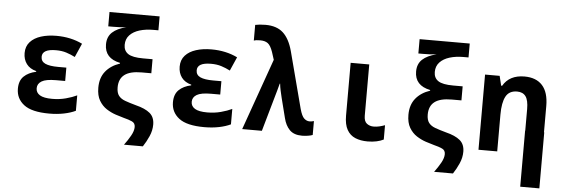

<svg xmlns="http://www.w3.org/2000/svg" viewBox="-58 -957 4057 1389"><g transform="rotate(5 1970.5 -263.0)"><path d="M315 10Q188 10 131 -34Q74 -78 74 -150Q74 -208 106.5 -239.5Q139 -271 195 -283V-288Q148 -300 124 -332.5Q100 -365 100 -411Q100 -460 129 -492Q158 -524 207.5 -539.5Q257 -555 319 -555Q424 -555 508 -514L464 -414Q433 -430 400 -440.5Q367 -451 325 -451Q225 -451 225 -395Q225 -361 256.5 -346.5Q288 -332 351 -332H410V-235H343Q271 -235 240 -216.5Q209 -198 209 -165Q209 -133 237.5 -115.5Q266 -98 327 -98Q380 -98 426.5 -110.5Q473 -123 506 -139V-27Q471 -10 422 0Q373 10 315 10Z M874 187Q901 151 920.5 116Q940 81 940 53Q940 25 916.5 14Q893 3 856 -6Q830 -13 795.5 -24.5Q761 -36 728.5 -57Q696 -78 674.5 -114.5Q653 -151 653 -208Q653 -280 690.5 -326.5Q728 -373 794 -395V-400Q681 -423 681 -525Q681 -580 716 -612.5Q751 -645 817 -661Q793 -658 767 -657Q741 -656 721 -656H686V-760H1050V-659H1013Q958 -659 913.5 -645.5Q869 -632 842.5 -604Q816 -576 816 -533Q816 -490 848 -468.5Q880 -447 957 -447H1026V-345H956Q872 -345 832 -314.5Q792 -284 792 -222Q792 -183 808 -162Q824 -141 855.5 -129.5Q887 -118 934 -105Q1003 -88 1037.5 -59Q1072 -30 1072 24Q1072 67 1053.5 109Q1035 151 1011 187Z M1441 10Q1314 10 1257 -34Q1200 -78 1200 -150Q1200 -208 1232.5 -239.5Q1265 -271 1321 -283V-288Q1274 -300 1250 -332.5Q1226 -365 1226 -411Q1226 -460 1255 -492Q1284 -524 1333.5 -539.5Q1383 -555 1445 -555Q1550 -555 1634 -514L1590 -414Q1559 -430 1526 -440.5Q1493 -451 1451 -451Q1351 -451 1351 -395Q1351 -361 1382.5 -346.5Q1414 -332 1477 -332H1536V-235H1469Q1397 -235 1366 -216.5Q1335 -198 1335 -165Q1335 -133 1363.5 -115.5Q1392 -98 1453 -98Q1506 -98 1552.5 -110.5Q1599 -123 1632 -139V-27Q1597 -10 1548 0Q1499 10 1441 10Z M2151 10Q2092 10 2061 -21.5Q2030 -53 2017 -107L1981 -249Q1975 -274 1969 -301Q1963 -328 1961 -351H1958Q1952 -326 1944 -299Q1936 -272 1932 -257L1859 0H1716L1900 -519L1882 -575Q1866 -621 1845.5 -636Q1825 -651 1791 -651Q1774 -651 1763 -649.5Q1752 -648 1744 -645V-759Q1757 -762 1777 -764Q1797 -766 1819 -766Q1900 -766 1946.5 -724Q1993 -682 2017 -594L2125 -182Q2139 -131 2157 -114.5Q2175 -98 2196 -98Q2212 -98 2228 -103V-2Q2216 3 2194 6.5Q2172 10 2151 10Z M2627 10Q2576 10 2537.5 -6Q2499 -22 2477.5 -60Q2456 -98 2456 -163V-546H2591V-174Q2591 -133 2612 -117Q2633 -101 2661 -101Q2683 -101 2703.5 -106Q2724 -111 2743 -118V-14Q2722 -3 2692.5 3.5Q2663 10 2627 10Z M3126 187Q3153 151 3172.5 116Q3192 81 3192 53Q3192 25 3168.5 14Q3145 3 3108 -6Q3082 -13 3047.5 -24.5Q3013 -36 2980.5 -57Q2948 -78 2926.5 -114.5Q2905 -151 2905 -208Q2905 -280 2942.5 -326.5Q2980 -373 3046 -395V-400Q2933 -423 2933 -525Q2933 -580 2968 -612.5Q3003 -645 3069 -661Q3045 -658 3019 -657Q2993 -656 2973 -656H2938V-760H3302V-659H3265Q3210 -659 3165.5 -645.5Q3121 -632 3094.5 -604Q3068 -576 3068 -533Q3068 -490 3100 -468.5Q3132 -447 3209 -447H3278V-345H3208Q3124 -345 3084 -314.5Q3044 -284 3044 -222Q3044 -183 3060 -162Q3076 -141 3107.5 -129.5Q3139 -118 3186 -105Q3255 -88 3289.5 -59Q3324 -30 3324 24Q3324 67 3305.5 109Q3287 151 3263 187Z M3432 0V-546H3538L3555 -476H3562Q3609 -557 3718 -557Q3803 -557 3848 -507Q3893 -457 3893 -358V-167H3895V240H3756V-167H3757V-324Q3757 -388 3736.5 -416Q3716 -444 3674 -444Q3616 -444 3592 -399Q3568 -354 3568 -267V0Z"/></g></svg>

Font: Noto Sans Mono SemiCondensed
Style: Bold
Weight: 700
Width: 4
Designer: Monotype Design Team
Foundry: Monotype Imaging Inc.
Version: Version 2.014